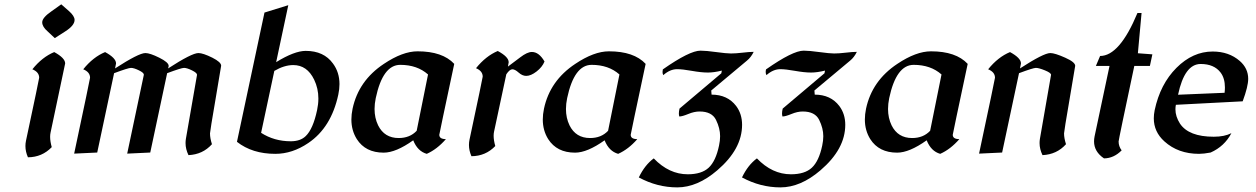

<svg xmlns="http://www.w3.org/2000/svg" viewBox="-20 -688 5665 866"><path d="M227.1 -516.1 194.8 -546.4Q170.4 -567.4 170.4 -587.4Q170.4 -608.4 212.4 -637.2L256.3 -668.5L292 -637.2Q316.4 -615.2 316.4 -598.1Q316.4 -573.2 274.4 -546.4ZM106 21.5Q94.7 -3.9 94.7 -29.3Q94.7 -41.5 97.2 -53.2Q156.7 -332.5 156.7 -337.4Q156.7 -362.8 126 -375.5Q170.4 -430.7 224.6 -453.1Q273.9 -426.3 273.9 -401.9Q273.9 -399.4 208 -89.8Q206.1 -81.1 206.1 -70.8Q206.1 -50.3 213.4 -24.4Q169.9 21 106 21.5Z M830.1 11.7Q816.9 -15.6 816.9 -42.5Q816.9 -52.2 818.4 -61.5L868.7 -350.6Q868.7 -359.4 845.9 -370.6Q823.2 -381.8 810.1 -381.8Q797.9 -381.8 733.9 -357.9L657.7 0L553.7 4.9L628.9 -351.1Q628.9 -359.9 606.4 -370.8Q584 -381.8 570.8 -381.8Q558.6 -381.8 494.6 -357.9L418.5 0L314.5 4.9Q386.2 -332.5 386.2 -337.4Q386.2 -362.8 355.5 -375.5Q399.9 -430.7 454.1 -453.1Q503.4 -426.3 503.4 -401.9Q503.4 -398.9 499 -379.4Q606 -448.7 635.7 -448.7Q656.2 -448.7 698.5 -427.7Q740.7 -406.7 740.7 -391.1V-389.2L738.3 -379.4Q845.2 -448.7 875 -448.7Q895.5 -448.7 938 -427.7Q977.5 -407.7 977.5 -391.6L953.1 -246.1Q927.2 -95.2 927.2 -86.4Q927.2 -64.9 936 -37.6Q894.5 8.8 830.1 11.7Z M1221.7 5.9Q1117.7 5.9 1048.8 -48.3L1172.9 -631.3L1280.3 -664.6L1225.6 -407.7Q1308.1 -458.5 1358.9 -458.5Q1440.9 -458.5 1481.9 -401.4Q1511.2 -361.8 1511.2 -308.6Q1511.2 -286.1 1505.9 -261.2Q1474.1 -112.8 1370.6 -43Q1298.8 5.9 1221.7 5.9ZM1291.5 -50.8Q1335 -50.8 1358.9 -74.2Q1392.1 -106 1410.2 -191.4Q1416 -218.3 1416 -243.7Q1416 -289.1 1397 -328.6Q1365.2 -394.5 1302.7 -394.5Q1262.2 -394.5 1217.3 -368.2L1157.7 -88.9Q1216.8 -50.8 1291.5 -50.8Z M1904.8 5.9Q1863.3 -5.9 1843.8 -55.2Q1765.6 0.5 1710.4 0.5Q1628.4 0.5 1589.4 -60.5Q1564.9 -99.6 1564.9 -148.9Q1564.9 -172.4 1570.3 -197.8Q1597.2 -324.2 1711.4 -399.9Q1795.9 -456.5 1863.3 -456.5Q1976.1 -456.5 2028.8 -399.9Q1961.4 -83.5 1961.4 -80.1Q1961.4 -60.5 1991.2 -60.5Q1951.2 -14.6 1904.8 5.9ZM1778.3 -65.4Q1828.6 -65.4 1859.4 -98.1L1910.6 -352.1Q1861.8 -395.5 1785.2 -395.5Q1706.5 -395.5 1674.8 -245.6Q1669.4 -219.7 1669.4 -196.3Q1669.4 -155.8 1685.5 -122.6Q1713.9 -65.4 1778.3 -65.4Z M2106.4 16.6Q2095.2 -8.8 2095.2 -34.2Q2095.2 -46.4 2097.7 -58.1Q2157.2 -337.4 2157.2 -342.3Q2157.2 -367.7 2127 -380.4Q2171.4 -435.5 2225.1 -458Q2274.4 -431.6 2274.4 -407.2Q2274.4 -404.8 2271 -387.7L2326.2 -429.2Q2357.9 -453.6 2378.9 -453.6Q2411.1 -453.6 2436 -410.6Q2425.8 -385.3 2400.1 -365.5Q2374.5 -345.7 2353.5 -345.7Q2335.9 -345.7 2319.3 -360.6Q2302.7 -375.5 2291 -375.5Q2278.8 -375.5 2263.7 -353L2208.5 -94.7Q2206.5 -85.9 2206.5 -75.7Q2206.5 -55.2 2213.9 -29.3Q2170.4 16.1 2106.4 16.6Z M2768.1 5.9Q2726.6 -5.9 2707 -55.2Q2628.9 0.5 2573.7 0.5Q2491.7 0.5 2452.6 -60.5Q2428.2 -99.6 2428.2 -148.9Q2428.2 -172.4 2433.6 -197.8Q2460.4 -324.2 2574.7 -399.9Q2659.2 -456.5 2726.6 -456.5Q2839.4 -456.5 2892.1 -399.9Q2824.7 -83.5 2824.7 -80.1Q2824.7 -60.5 2854.5 -60.5Q2814.5 -14.6 2768.1 5.9ZM2641.6 -65.4Q2691.9 -65.4 2722.7 -98.1L2773.9 -352.1Q2725.1 -395.5 2648.4 -395.5Q2569.8 -395.5 2538.1 -245.6Q2532.7 -219.7 2532.7 -196.3Q2532.7 -155.8 2548.8 -122.6Q2577.1 -65.4 2641.6 -65.4Z M3034.7 157.2Q2944.3 157.2 2861.3 112.3Q2888.2 56.2 2928.7 26.4Q2997.6 98.1 3082 98.1Q3144.5 98.1 3176.5 68.4Q3208.5 38.6 3223.1 -31.2Q3228 -53.7 3228 -73.7Q3228 -109.4 3209.5 -147.2Q3190.9 -185.1 3135.3 -185.1Q3111.3 -185.1 3084.2 -173.8Q3057.1 -162.6 3043.9 -162.6Q3042 -168.5 3042 -176.3Q3042 -185.5 3044.9 -198.2L3233.4 -357.4L3235.8 -369.6Q3200.2 -360.8 3173.3 -360.8Q3143.1 -360.8 3100.6 -368.4Q3058.1 -376 3034.2 -376Q3002 -376 2971.7 -349.1Q2968.3 -355 2968.3 -363.3Q2968.3 -368.7 2969.7 -375Q3090.3 -459.5 3139.6 -459.5Q3164.6 -459.5 3210.7 -453.1Q3256.8 -446.8 3276.9 -446.8Q3298.3 -446.8 3328.9 -450.4Q3359.4 -454.1 3379.4 -454.1Q3367.7 -429.7 3349.1 -414.6L3188 -279.8L3189.5 -261.2Q3261.2 -261.2 3300.3 -210Q3327.1 -174.3 3327.1 -125Q3327.1 -15.6 3215.3 80.1Q3125.5 157.2 3034.7 157.2Z M3500 157.2Q3409.7 157.2 3326.7 112.3Q3353.5 56.2 3394 26.4Q3462.9 98.1 3547.4 98.1Q3609.9 98.1 3641.8 68.4Q3673.8 38.6 3688.5 -31.2Q3693.4 -53.7 3693.4 -73.7Q3693.4 -109.4 3674.8 -147.2Q3656.2 -185.1 3600.6 -185.1Q3576.7 -185.1 3549.6 -173.8Q3522.5 -162.6 3509.3 -162.6Q3507.3 -168.5 3507.3 -176.3Q3507.3 -185.5 3510.3 -198.2L3698.7 -357.4L3701.2 -369.6Q3665.5 -360.8 3638.7 -360.8Q3608.4 -360.8 3565.9 -368.4Q3523.4 -376 3499.5 -376Q3467.3 -376 3437 -349.1Q3433.6 -355 3433.6 -363.3Q3433.6 -368.7 3435.1 -375Q3555.7 -459.5 3605 -459.5Q3629.9 -459.5 3676 -453.1Q3722.2 -446.8 3742.2 -446.8Q3763.7 -446.8 3794.2 -450.4Q3824.7 -454.1 3844.7 -454.1Q3833 -429.7 3814.5 -414.6L3653.3 -279.8L3654.8 -261.2Q3726.6 -261.2 3765.6 -210Q3792.5 -174.3 3792.5 -125Q3792.5 -15.6 3680.7 80.1Q3590.8 157.2 3500 157.2Z M4220.7 5.9Q4179.2 -5.9 4159.7 -55.2Q4081.5 0.5 4026.4 0.5Q3944.3 0.5 3905.3 -60.5Q3880.9 -99.6 3880.9 -148.9Q3880.9 -172.4 3886.2 -197.8Q3913.1 -324.2 4027.3 -399.9Q4111.8 -456.5 4179.2 -456.5Q4292 -456.5 4344.7 -399.9Q4277.3 -83.5 4277.3 -80.1Q4277.3 -60.5 4307.1 -60.5Q4267.1 -14.6 4220.7 5.9ZM4094.2 -65.4Q4144.5 -65.4 4175.3 -98.1L4226.6 -352.1Q4177.7 -395.5 4101.1 -395.5Q4022.5 -395.5 3990.7 -245.6Q3985.4 -219.7 3985.4 -196.3Q3985.4 -155.8 4001.5 -122.6Q4029.8 -65.4 4094.2 -65.4Z M4682.1 11.7Q4668.9 -15.6 4668.9 -42.5Q4668.9 -52.2 4670.4 -61.5L4720.7 -350.6Q4720.7 -359.4 4693.1 -370.6Q4665.5 -381.8 4652.3 -381.8Q4640.1 -381.8 4576.2 -357.9L4500 0L4396 4.9Q4467.8 -332.5 4467.8 -337.4Q4467.8 -362.8 4437 -375.5Q4481.4 -430.7 4535.6 -453.1Q4585 -426.3 4585 -401.9Q4585 -398.9 4580.6 -379.4Q4687.5 -448.7 4717.3 -448.7Q4737.8 -448.7 4784.7 -427.7Q4829.6 -407.7 4829.6 -391.1L4805.2 -246.1Q4779.3 -95.2 4779.3 -86.4Q4779.3 -64.9 4788.1 -37.6Q4746.6 8.8 4682.1 11.7Z M4959.5 26.4Q4914.6 -3.9 4914.6 -50.3Q4914.6 -61 4917 -72.8L4984.4 -390.6H4922.9L4941.9 -435.5Q5029.8 -435.5 5110.4 -629.4H5128.9L5112.3 -447.8L5177.7 -442.9L5166.5 -390.6H5096.2Q5025.4 -57.6 5025.4 -49.8Q5025.4 -27.8 5039.1 -9.8Q5003.9 25.9 4959.5 26.4Z M5388.2 5.9Q5293.9 5.9 5231.9 -50.3Q5184.1 -93.3 5184.1 -154.3Q5184.1 -171.9 5188 -190.9Q5212.9 -308.6 5286.4 -382.1Q5359.9 -455.6 5449.7 -455.6Q5522.9 -455.6 5571.8 -413.1Q5609.9 -379.9 5609.9 -332.5Q5609.9 -298.3 5585 -231L5283.7 -215.3Q5281.7 -205.1 5281.7 -194.8Q5281.7 -162.6 5302.2 -130.4Q5341.8 -71.3 5454.6 -71.3Q5502.9 -71.3 5534.2 -87.4Q5502.9 -27.8 5440.4 0Q5408.7 5.9 5388.2 5.9ZM5293.5 -260.7 5503.4 -269.5Q5504.9 -282.2 5504.9 -293.5Q5504.9 -335 5485.4 -360.8Q5456.1 -399.4 5395.5 -399.4Q5322.8 -399.4 5293.5 -260.7Z"/></svg>

Font: Balgruf
Style: Italic
Weight: 500
Italic angle: -12°
Designer: Paul James Miller
Foundry: High-Logic / Made with FontCreator
Version: Version 1.201;March 28, 2021;FontCreator 13.0.0.2683 64-bit